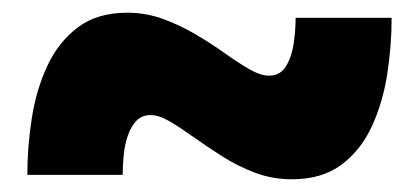

<svg xmlns="http://www.w3.org/2000/svg" viewBox="-20 -476 658 302"><path d="M596 -448Q596 -404 589 -359Q582 -314 564.5 -276.5Q547 -239 516.5 -216.5Q486 -194 439 -194Q409 -194 382 -204Q355 -214 330.5 -229.5Q306 -245 285 -260Q264 -275 247 -285Q230 -295 217 -295Q203 -295 194.5 -286Q186 -277 181 -262.5Q176 -248 174.5 -231.5Q173 -215 173 -201H23Q23 -245 30 -290Q37 -335 54.5 -372.5Q72 -410 102.5 -433Q133 -456 180 -456Q210 -456 237 -446Q264 -436 288.5 -421.5Q313 -407 334 -392Q355 -377 372.5 -367Q390 -357 403 -357Q421 -357 430 -372Q439 -387 442 -408Q445 -429 445 -448Z"/></svg>

Font: Blinker
Style: Regular
Weight: 400
Designer: Juergen Huber
Foundry: supertype
Version: 1.017